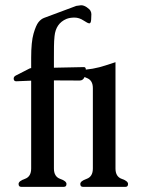

<svg xmlns="http://www.w3.org/2000/svg" viewBox="-20 -726 567 746"><path d="M428.7 -71.3Q428.7 -39.6 453.1 -31Q477.5 -22.5 477.5 -11.2Q477.5 0 467.8 0H302.2Q292 0 292 -11.2Q292 -22.5 316.4 -31Q340.8 -39.6 340.8 -71.3V-383.8Q340.8 -414.6 316.4 -423.3Q312 -424.8 308.6 -426.8Q302.7 -413.1 289.6 -413.1L189.5 -413.6V-71.3Q189.5 -39.6 213.9 -31Q238.3 -22.5 238.3 -11.2Q238.3 0 228 0H62.5Q52.2 0 52.2 -11.2Q52.2 -22.5 76.7 -31Q101.1 -39.6 101.1 -71.3V-412.6L43 -410.2Q33.7 -410.2 33.2 -419.9V-420.9Q33.2 -428.7 42.5 -433.1Q52.2 -437.5 71.3 -447.8Q90.3 -458 94.5 -459.7Q98.6 -461.4 101.1 -461.4V-501.5Q101.1 -563.5 110.4 -595.5Q119.6 -627.4 129.6 -639.9Q139.6 -652.3 151.9 -656.7L276.4 -703.1L294.9 -705.6Q305.7 -705.6 316.9 -698Q328.1 -690.4 331.5 -684.1Q335 -677.7 335 -670.9Q335 -664.1 334.2 -650.4Q333.5 -636.7 328.1 -635.3H326.7Q321.3 -635.3 304.4 -646.5Q287.6 -657.7 269.3 -657.7Q251 -657.7 237.8 -652.3Q196.8 -634.8 191.9 -585.4Q189.9 -566.9 189.7 -545.4Q189.5 -523.9 189.5 -501.5V-462.9L306.2 -465.3Q313.5 -465.3 313.5 -455.6Q339.8 -458 366.2 -464.8Q397.5 -473.6 428.7 -484.4Z"/></svg>

Font: Caudex
Style: Regular
Weight: 400
Version: Version 1.04